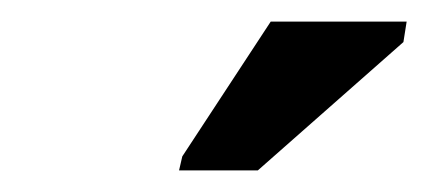

<svg xmlns="http://www.w3.org/2000/svg" viewBox="-20 -745 397 178"><path d="M146 -587 149 -600 231 -725H357L354 -706L219 -587Z"/></svg>

Font: Libra Sans Modern
Style: Bold Italic
Weight: 700
Italic angle: -12°
Foundry: Stefan Peev, Context Ltd
Version: Version 1.000